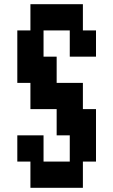

<svg xmlns="http://www.w3.org/2000/svg" viewBox="-20 -1020 540 915"><path d="M62.5 -375H187.5V-250H312.5V-375H250V-500H125V-625H62.5V-875H125V-1000H375V-875H437.5V-750H312.5V-875H187.5V-750H250V-625H375V-500H437.5V-250H375V-125H125V-250H62.5Z"/></svg>

Font: Amiga Topaz Unicode Rus
Style: Regular
Weight: 400
Designer: dMG of Trueschool and Divine Stylers
Foundry: dMG of Trueschool and Divine Stylers
Version: Version 1.1